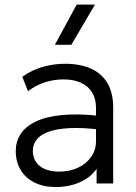

<svg xmlns="http://www.w3.org/2000/svg" viewBox="-20 -774 574 810"><path d="M215.5 15Q163.5 15 125.5 -4Q87.5 -23 67 -57.2Q46.5 -91.5 46.5 -137.5Q46.5 -175.5 66.2 -207.2Q86 -239 128.8 -260.2Q171.5 -281.5 240.5 -288.5Q309.5 -295.5 408.5 -284.5L411 -226Q329.5 -236.5 273.2 -233.5Q217 -230.5 183 -217.5Q149 -204.5 133.8 -184Q118.5 -163.5 118.5 -139Q118.5 -97 148 -73.5Q177.5 -50 230 -50Q274 -50 309 -66.5Q344 -83 364.5 -112Q385 -141 385 -178.5V-320Q385 -357 369 -383.5Q353 -410 322.2 -424.5Q291.5 -439 247.5 -439Q209.5 -439 171.8 -427.5Q134 -416 98 -389.5L74 -450Q118 -481 164.5 -493Q211 -505 253 -505Q319.5 -505 365 -484Q410.5 -463 434 -422Q457.5 -381 457.5 -320.5V0H387.5V-61.5Q361.5 -24.5 316 -4.8Q270.5 15 215.5 15ZM211.5 -585 303.5 -754.5H380.5L281 -585Z"/></svg>

Font: Geologica Thin Roman ExtraLight
Style: Regular
Weight: 250
Version: Version 1.010;gftools[0.9.28]